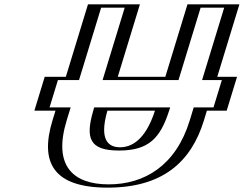

<svg xmlns="http://www.w3.org/2000/svg" viewBox="-20 -845 1117 880"><path d="M903.3 -337.9 889.6 -293C827.2 -89 683.4 15 473.4 15C263.4 15 183.2 -89 245.6 -293L259.3 -337.9H162.6L210 -493.1H306.8L408.2 -825H596.2L494.8 -493.1H762.8L864.2 -825H1052.2L950.8 -493.1H1041.5L994 -337.9ZM447.4 -337.9H715.2C673.5 -208 619.7 -170 530 -170C440.3 -170 409.7 -208 447.4 -337.9ZM892.9 -352.9 874.6 -293C814.6 -96.8 681.5 0 478 0C274.5 0 200.6 -96.8 260.6 -293L278.9 -352.9H182.2L220.5 -478.1H317.2L418.6 -810H576.6L475.2 -478.1H773.2L874.6 -810H1032.6L931.2 -478.1H1021.9L983.6 -352.9ZM432.3 -337.6C393.4 -203.3 427.5 -155 525.4 -155C623.2 -155 687 -203.3 730.1 -337.6L735 -352.9H436.7ZM892.9 -352.9H983.6L1021.9 -478.1H931.2L1032.6 -810H874.6L773.2 -478.1H475.2L576.6 -810H418.6L317.2 -478.1H220.5L182.2 -352.9H278.9L260.6 -293C200.6 -96.8 274.5 0 478 0C681.5 0 814.6 -96.8 874.6 -293ZM432.3 -337.6 436.7 -352.9H735L730.1 -337.6C687 -203.3 623.2 -155 525.4 -155C427.5 -155 393.4 -203.3 432.3 -337.6ZM903.3 -337.9H994L1041.5 -493.1H950.8L1052.2 -825H864.2L762.8 -493.1H494.8L596.2 -825H408.2L306.8 -493.1H210L162.6 -337.9H259.3L245.6 -293C183.2 -89.1 263.5 15 473.4 15C683.3 15 827.2 -89.1 889.6 -293ZM447.4 -337.9C409.8 -208.3 440.6 -170 530 -170C619.3 -170 673.6 -208.3 715.2 -337.9ZM867.9 -352.9 849.6 -293C786.3 -85.9 642.1 0 478 0C313.9 0 222.3 -85.9 285.6 -293L303.9 -352.9H207.2L245.5 -478.1H342.2L443.6 -810H551.6L450.2 -478.1H798.2L899.6 -810H1007.6L906.2 -478.1H996.9L958.6 -352.9ZM407.4 -337.8C371.2 -213 388.3 -155 525.4 -155C662.5 -155 715.1 -213 755.2 -337.8L760 -352.9H411.7ZM928.3 -337.9H1019L1066.5 -493.1H975.8L1077.2 -825H839.2L737.8 -493.1H519.8L621.2 -825H383.2L281.8 -493.1H185L137.6 -337.9H234.3L220.6 -293C161.5 -99.9 224.5 15 473.4 15C722.4 15 855.5 -99.9 914.6 -293ZM472.3 -337.7C544.5 -337.7 618.1 -337.9 690.2 -337.9C690.2 -337.9 690.2 -337.7 690.2 -337.7C645.4 -198.4 579.1 -170 530 -170C480.8 -170 431.9 -198.4 472.3 -337.7Z"/></svg>

Font: Hussar Outliner
Style: Obl
Weight: 700
Foundry: Cannot Into Space Fonts
Version: Version 0.92